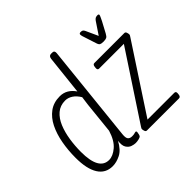

<svg xmlns="http://www.w3.org/2000/svg" viewBox="-174 -964 1183 1183"><g transform="rotate(-45 417.0 -372.5)"><path d="M185 7Q123 7 91 -44Q59 -95 59 -192Q59 -257 70 -317.5Q81 -378 104.5 -425.5Q128 -473 166 -501Q204 -529 258 -529Q289 -529 313.5 -514.5Q338 -500 356 -473L384 -730Q387 -752 405 -752H416Q435 -752 433 -730L366 -90Q363 -61 371.5 -50Q380 -39 400 -39Q414 -39 421.5 -41.5Q429 -44 434 -44Q440 -44 440 -35Q439 -27 437 -18.5Q435 -10 432 -6Q428 -1 413.5 2.5Q399 6 386 6Q372 6 354.5 0Q337 -6 325 -24.5Q313 -43 318 -81Q290 -29 254 -11Q218 7 185 7ZM196 -36Q230 -36 266.5 -67Q303 -98 323 -164L344 -367Q346 -382 348 -397.5Q350 -413 352 -427Q334 -457 311 -472Q288 -487 263 -487Q219 -487 189 -461Q159 -435 141.5 -392.5Q124 -350 116 -298Q108 -246 108 -194Q108 -36 196 -36ZM489 0Q480 0 476.5 -10Q473 -20 473 -27Q473 -32 475.5 -35.5Q478 -39 480 -43L766 -478H550Q536 -478 538 -496L539 -505Q541 -523 554 -523H815Q824 -523 827.5 -513Q831 -503 831 -496Q831 -492 829 -488Q827 -484 824 -480L539 -45H772Q787 -45 785 -27L784 -18Q782 0 768 0ZM775 -718Q786 -718 786 -711Q786 -706 780 -694Q774 -682 770 -673L732 -602Q723 -585 714 -580.5Q705 -576 687 -576Q669 -576 661 -580.5Q653 -585 648 -602L625 -673Q622 -681 619 -691.5Q616 -702 616 -708Q616 -718 629 -718Q638 -718 644 -715Q650 -712 655 -701L691 -622L744 -701Q751 -711 758 -714.5Q765 -718 775 -718Z"/></g></svg>

Font: Asap Condensed Condensed ExtraLight
Style: Italic
Weight: 200
Width: 3
Italic angle: -6°
Designer: Pablo Cosgaya
Foundry: Omnibus-Type
Version: Version 3.001; ttfautohint (v1.8.4.7-5d5b)